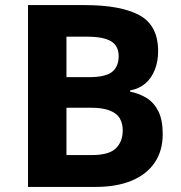

<svg xmlns="http://www.w3.org/2000/svg" viewBox="-20 -785 712 754"><path d="M312 -765Q455 -765 528 -725Q601 -685 601 -584Q601 -544 588 -511Q575 -478 550.5 -457Q526 -436 491 -430V-425Q527 -418 556 -400Q585 -382 602 -348Q619 -314 619 -258Q619 -193 587.5 -146.5Q556 -100 497 -75.5Q438 -51 357 -51H90V-765ZM329 -482Q395 -482 420.5 -503Q446 -524 446 -564Q446 -605 416 -623Q386 -641 321 -641H241V-482ZM241 -362V-176H340Q408 -176 435 -202.5Q462 -229 462 -273Q462 -300 450.5 -320Q439 -340 411 -351Q383 -362 335 -362Z"/></svg>

Font: Noto Sans Tamil UI
Style: Regular
Weight: 400
Designer: Jelle Bosma - Monotype Design Team
Foundry: Monotype Imaging Inc.
Version: Version 2.004